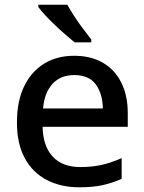

<svg xmlns="http://www.w3.org/2000/svg" viewBox="-20 -786 612 816"><path d="M295 -549Q366 -549 417 -519.5Q468 -490 495.5 -435Q523 -380 523 -305V-247H161Q163 -164 204.5 -120Q246 -76 321 -76Q373 -76 413.5 -85.5Q454 -95 497 -114V-26Q457 -8 415.5 1Q374 10 317 10Q239 10 179 -21Q119 -52 85.5 -113.5Q52 -175 52 -265Q52 -356 82.5 -419Q113 -482 167.5 -515.5Q222 -549 295 -549ZM295 -467Q238 -467 203.5 -430Q169 -393 163 -325H417Q416 -388 387 -427.5Q358 -467 295 -467ZM266 -766Q278 -744 296 -716.5Q314 -689 333.5 -663Q353 -637 368 -618V-606H297Q280 -620 257.5 -639.5Q235 -659 212.5 -680.5Q190 -702 171.5 -722Q153 -742 143 -756V-766Z"/></svg>

Font: Noto Sans Cham Medium
Style: Regular
Weight: 500
Version: Version 2.002